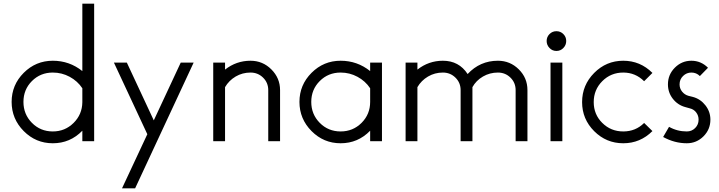

<svg xmlns="http://www.w3.org/2000/svg" viewBox="-20 -765 3895 1040"><path d="M426 -745H490V0H426V-57Q360 11 266 11Q174 11 108.5 -55Q43 -121 43 -213Q43 -305 108.5 -370.5Q174 -436 266 -436Q356 -436 426 -380ZM266 -372Q199 -372 153 -326Q107 -280 107 -213Q107 -146 153 -99.5Q199 -53 266 -53Q332 -53 378.5 -99Q425 -145 426 -211V-287Q400 -326 357.5 -349Q315 -372 266 -372Z M597 -426H667L813 -113L959 -426H1029L712 255H641L778 -38Z M1337 -436Q1403 -436 1450 -389Q1497 -342 1497 -277V0H1433V-277Q1433 -317 1405 -344.5Q1377 -372 1337 -372Q1293 -372 1256.5 -350.5Q1220 -329 1199 -293V0H1135V-426H1199V-388Q1260 -436 1337 -436Z M1825 -436Q1915 -436 1985 -380V-426H2049V0H1985V-57Q1919 11 1825 11Q1733 11 1667.5 -55Q1602 -121 1602 -213Q1602 -305 1667.5 -370.5Q1733 -436 1825 -436ZM1825 -372Q1758 -372 1712 -326Q1666 -280 1666 -213Q1666 -146 1712 -99.5Q1758 -53 1825 -53Q1892 -53 1938.5 -99.5Q1985 -146 1985 -213V-287Q1959 -326 1916.5 -349Q1874 -372 1825 -372Z M2773 0V-277Q2773 -317 2745 -344.5Q2717 -372 2677 -372Q2633 -372 2596 -350.5Q2559 -329 2539 -293V0H2475V-277Q2475 -317 2447 -344.5Q2419 -372 2379 -372Q2335 -372 2298.5 -350.5Q2262 -329 2241 -293V0H2177V-426H2241V-388Q2302 -436 2379 -436Q2466 -436 2513 -364Q2580 -436 2677 -436Q2743 -436 2790 -389.5Q2837 -343 2837 -277V0Z M2956.5 -580.5Q2972 -596 2994 -596Q3016 -596 3031.5 -580.5Q3047 -565 3047 -543Q3047 -521 3031.5 -505Q3016 -489 2994 -489Q2972 -489 2956.5 -505Q2941 -521 2941 -543Q2941 -565 2956.5 -580.5ZM2962 -426H3026V0H2962Z M3514 -370 3469 -325Q3422 -372 3356 -372Q3289 -372 3242.5 -325.5Q3196 -279 3196 -212Q3196 -145 3242.5 -99Q3289 -53 3356 -53Q3423 -53 3469 -99L3514 -55Q3448 11 3356 11Q3264 11 3198.5 -54.5Q3133 -120 3133 -212Q3133 -304 3198.5 -370Q3264 -436 3356 -436Q3448 -436 3514 -370Z M3598 -308Q3598 -361 3635.5 -398.5Q3673 -436 3725 -436Q3777 -436 3815 -398L3771 -353Q3752 -372 3725 -372Q3699 -372 3680 -353.5Q3661 -335 3661 -308Q3661 -286 3674.5 -269Q3688 -252 3709 -246L3733 -240Q3774 -229 3801 -194.5Q3828 -160 3828 -117Q3828 -64 3790.5 -26.5Q3753 11 3700 11Q3634 11 3572 -23L3604 -78Q3648 -53 3700 -53Q3727 -53 3745.5 -71.5Q3764 -90 3764 -117Q3764 -139 3751 -156Q3738 -173 3717 -178L3692 -185Q3651 -196 3624.5 -230Q3598 -264 3598 -308Z"/></svg>

Font: Timtura
Style: Regular
Weight: 400
Version: Version 1.0